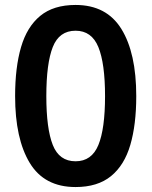

<svg xmlns="http://www.w3.org/2000/svg" viewBox="-20 -745 612 775"><path d="M530 -357Q530 -242 506 -160Q482 -78 428 -34Q374 10 285 10Q159 10 100 -87.5Q41 -185 41 -357Q41 -473 65 -555Q89 -637 142.5 -681Q196 -725 285 -725Q410 -725 470 -628Q530 -531 530 -357ZM167 -357Q167 -226 193 -160Q219 -94 285 -94Q350 -94 377 -159.5Q404 -225 404 -357Q404 -489 377 -555Q350 -621 285 -621Q219 -621 193 -555Q167 -489 167 -357Z"/></svg>

Font: Noto Sans Medefaidrin SemiBold
Style: Regular
Weight: 600
Designer: Dalton Maag Ltd
Foundry: Dalton Maag Ltd
Version: Version 1.002; ttfautohint (v1.8.4.7-5d5b)